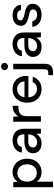

<svg xmlns="http://www.w3.org/2000/svg" viewBox="1236 -2001 985 3497"><g transform="rotate(-90 1728.5 -252.5)"><path d="M68 220V-504H158L168 -426Q192 -461 234.5 -488.5Q277 -516 344 -516Q415 -516 470 -481Q525 -446 555.5 -386.5Q586 -327 586 -251Q586 -175 555 -115.5Q524 -56 469.5 -22Q415 12 343 12Q283 12 238.5 -11.5Q194 -35 168 -77V220ZM327 -75Q396 -75 440.5 -123.5Q485 -172 485 -252Q485 -331 440.5 -380Q396 -429 327 -429Q257 -429 213 -380Q169 -331 169 -252Q169 -172 213 -123.5Q257 -75 327 -75Z M870 12Q807 12 766.5 -9.5Q726 -31 706 -66Q686 -101 686 -142Q686 -216 743 -258.5Q800 -301 902 -301H1032Q1032 -432 916 -432Q872 -432 839.5 -410.5Q807 -389 799 -347H699Q705 -400 735.5 -437.5Q766 -475 813.5 -495.5Q861 -516 916 -516Q1021 -516 1076.5 -461Q1132 -406 1132 -312V0H1045L1037 -85Q1015 -44 975 -16Q935 12 870 12ZM889 -69Q932 -69 963.5 -91.5Q995 -114 1012 -150Q1029 -186 1030 -227V-230H911Q846 -230 818.5 -207Q791 -184 791 -149Q791 -112 817 -90.5Q843 -69 889 -69Z M1260 0V-504H1350L1359 -409Q1384 -459 1432 -487.5Q1480 -516 1550 -516V-410H1514Q1472 -410 1437 -396Q1402 -382 1381 -347.5Q1360 -313 1360 -251V0Z M1854 12Q1782 12 1726 -20.5Q1670 -53 1638.5 -112Q1607 -171 1607 -250Q1607 -330 1638.5 -389.5Q1670 -449 1726 -482.5Q1782 -516 1856 -516Q1930 -516 1983 -483Q2036 -450 2065 -395.5Q2094 -341 2094 -275Q2094 -265 2093.5 -253.5Q2093 -242 2092 -228H1705Q1710 -151 1753.5 -111Q1797 -71 1854 -71Q1902 -71 1933.5 -92Q1965 -113 1979 -149H2079Q2059 -80 2000.5 -34Q1942 12 1854 12ZM1855 -433Q1799 -433 1757 -399Q1715 -365 1707 -299H1994Q1991 -362 1952 -397.5Q1913 -433 1855 -433Z M2266 -599Q2238 -599 2219 -617.5Q2200 -636 2200 -663Q2200 -690 2219 -707.5Q2238 -725 2266 -725Q2294 -725 2312.5 -707.5Q2331 -690 2331 -663Q2331 -636 2312.5 -617.5Q2294 -599 2266 -599ZM2109 220V135H2148Q2184 135 2199.5 120.5Q2215 106 2215 70V-504H2315V72Q2315 150 2275.5 185Q2236 220 2164 220Z M2624 12Q2561 12 2520.5 -9.5Q2480 -31 2460 -66Q2440 -101 2440 -142Q2440 -216 2497 -258.5Q2554 -301 2656 -301H2786Q2786 -432 2670 -432Q2626 -432 2593.5 -410.5Q2561 -389 2553 -347H2453Q2459 -400 2489.5 -437.5Q2520 -475 2567.5 -495.5Q2615 -516 2670 -516Q2775 -516 2830.5 -461Q2886 -406 2886 -312V0H2799L2791 -85Q2769 -44 2729 -16Q2689 12 2624 12ZM2643 -69Q2686 -69 2717.5 -91.5Q2749 -114 2766 -150Q2783 -186 2784 -227V-230H2665Q2600 -230 2572.5 -207Q2545 -184 2545 -149Q2545 -112 2571 -90.5Q2597 -69 2643 -69Z M3209 12Q3112 12 3054 -34Q2996 -80 2987 -157H3089Q3096 -121 3126 -95Q3156 -69 3209 -69Q3258 -69 3281.5 -90Q3305 -111 3305 -140Q3305 -181 3274.5 -195.5Q3244 -210 3188 -221Q3142 -230 3100.5 -245.5Q3059 -261 3033 -289.5Q3007 -318 3007 -365Q3007 -430 3057.5 -473Q3108 -516 3196 -516Q3280 -516 3331 -476Q3382 -436 3391 -363H3294Q3289 -396 3263.5 -415Q3238 -434 3195 -434Q3152 -434 3129 -417Q3106 -400 3106 -372Q3106 -344 3135.5 -327Q3165 -310 3220 -299Q3273 -289 3315 -274Q3357 -259 3382 -230Q3407 -201 3407 -147Q3407 -76 3353.5 -32Q3300 12 3209 12Z"/></g></svg>

Font: DM Sans Medium
Style: Regular
Weight: 500
Designer: Colophon Foundry, Jonny Pinhorn
Foundry: Colophon Foundry
Version: Version 4.004; ttfautohint (v1.8.4.7-5d5b)